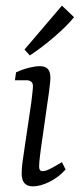

<svg xmlns="http://www.w3.org/2000/svg" viewBox="-20 -655 283 682"><path d="M154 -328 125 -125Q123 -110 121 -92.5Q119 -75 119 -63Q119 -47 131 -47Q142 -47 158.5 -55.5Q175 -64 200 -79L213 -53Q188 -25 155.5 -9Q123 7 97 7Q57 7 57 -38Q57 -56 59.5 -76Q62 -96 66 -121L91 -290Q93 -308 95 -324.5Q97 -341 97 -349Q97 -360 90.5 -365Q84 -370 75 -370H33L37 -398Q61 -409 83.5 -414.5Q106 -420 121 -420Q141 -420 150 -410Q159 -400 159 -379Q159 -371 157.5 -358Q156 -345 154 -328ZM67 -479 200 -635 243 -594Q219 -564 174.5 -525.5Q130 -487 86 -458Z"/></svg>

Font: Yrsa Light
Style: Italic
Weight: 300
Italic angle: -7.10001°
Designer: Anna Giedrys (Yrsa+Rasa design), David Brezina (Yrsa art-direction, Rasa art-direction, design)
Foundry: Rosetta Type Foundry
Version: Version 2.004